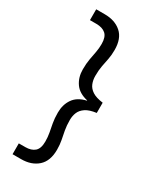

<svg xmlns="http://www.w3.org/2000/svg" viewBox="-239 -882 910 1105"><g transform="rotate(30 216.0 -329.5)"><path d="M109 152H52V80H94Q135 80 157 60.5Q179 41 179 -5Q179 -35 174 -61.5Q169 -88 163.5 -117.5Q158 -147 158 -186Q158 -239 184.5 -277.5Q211 -316 269 -329V-331Q211 -344 184.5 -382.5Q158 -421 158 -473Q158 -513 163.5 -542.5Q169 -572 174 -598.5Q179 -625 179 -654Q179 -700 157 -719.5Q135 -739 94 -739H52V-811H109Q177 -811 219 -774Q261 -737 261 -661Q261 -627 255.5 -599.5Q250 -572 244.5 -543.5Q239 -515 239 -476Q239 -449 248.5 -425.5Q258 -402 282.5 -386Q307 -370 353 -364V-296Q307 -290 282.5 -273.5Q258 -257 248.5 -234Q239 -211 239 -184Q239 -146 244.5 -116.5Q250 -87 255.5 -59.5Q261 -32 261 2Q261 77 219 114.5Q177 152 109 152Z"/></g></svg>

Font: DM Sans 10pt
Style: Regular
Weight: 400
Version: Version 4.004;gftools[0.9.30]